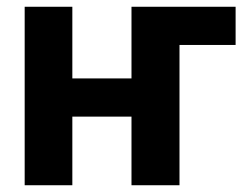

<svg xmlns="http://www.w3.org/2000/svg" viewBox="-20 -548 746 568"><path d="M194 -316V-528H53V0H194V-203H369V0H511V-415H677V-528H369V-316Z"/></svg>

Font: Asimov
Style: Regular
Weight: 500
Designer: Google
Version: Version 2.000980; 2014